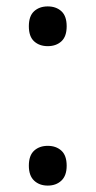

<svg xmlns="http://www.w3.org/2000/svg" viewBox="-20 -567 298 599"><path d="M70 -485Q70 -517 86.5 -532Q103 -547 129 -547Q155 -547 171.5 -532Q188 -517 188 -485Q188 -453 171.5 -438Q155 -423 129 -423Q103 -423 86.5 -438Q70 -453 70 -485ZM70 -50Q70 -82 86.5 -97Q103 -112 129 -112Q155 -112 171.5 -97Q188 -82 188 -50Q188 -19 171.5 -3.5Q155 12 129 12Q103 12 86.5 -3.5Q70 -19 70 -50Z"/></svg>

Font: Noto Sans Thai Looped UI Narrow
Style: Regular
Weight: 400
Width: 4
Designer: Cadson Demak Team
Foundry: Cadson Demak Co., Ltd.
Version: Version 1.000